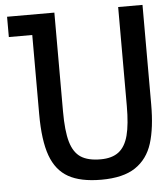

<svg xmlns="http://www.w3.org/2000/svg" viewBox="-53 -772 705 829"><g transform="rotate(-5 300.0 -358.0)"><path d="M110 -295.5V-638.5H8.5V-726.5H213.5V-298Q213.5 -213.5 227.2 -166Q241 -118.5 272 -98.2Q303 -78 357.5 -78Q407 -78 436 -100.2Q465 -122.5 477.5 -170Q490 -217.5 490 -298V-726.5H595.5V-295.5Q595.5 -193.5 574.8 -127.2Q554 -61 501 -25.5Q448 10 353 10Q263.5 10 210.8 -19.5Q158 -49 134 -115.2Q110 -181.5 110 -295.5Z"/></g></svg>

Font: JuliaMono Medium
Style: Regular
Weight: 500
Monospace: yes
Designer: cormullion
Foundry: corm
Version: Version 0.054; ttfautohint (v1.8.4)